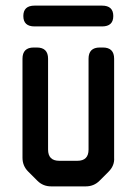

<svg xmlns="http://www.w3.org/2000/svg" viewBox="-20 -654 486 683"><path d="M113 -11Q133 9 162 9H285Q314 9 334 -11L366 -43Q388 -65 386 -93V-445Q386 -485 346 -485H335Q295 -485 295 -445V-122Q295 -82 255 -82H191Q151 -82 151 -122V-445Q151 -485 111 -485H100Q60 -485 60 -445V-93Q60 -64 80 -44ZM63 -597Q63 -560 103 -560H343Q383 -560 383 -597Q383 -634 343 -634H103Q63 -634 63 -597Z"/></svg>

Font: WDXL Lubrifont TC
Style: Regular
Weight: 400
Designer: [WDXL Lubrifont] Copyright 2020-2022 (c) NightFurySL2001, Skr-ZERO; [ZCOOL QingKe HuangYou] Copyright 2018-2022 (c) The 
Version: Version 2.001;hotconv 1.1.1;makeotfexe 2.6.0